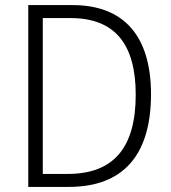

<svg xmlns="http://www.w3.org/2000/svg" viewBox="-20 -734 671 754"><path d="M573 -364C573 -593 466 -714 265 -714H91V0H250C463 0 573 -124 573 -364ZM513 -362C513 -155 427 -51 246 -51H148V-663H257C431 -663 513 -561 513 -362Z"/></svg>

Font: Noto Sans Telugu SemiCondensed Light
Style: Regular
Weight: 300
Width: 4
Designer: Jelle Bosma - Monotype Design Team
Foundry: Monotype Imaging Inc.
Version: Version 2.005